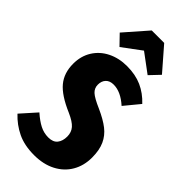

<svg xmlns="http://www.w3.org/2000/svg" viewBox="-304 -1013 1090 1090"><g transform="rotate(45 241.0 -468.5)"><path d="M459 -622 384 -531Q324 -585 267 -585Q236 -585 219.5 -567.5Q203 -550 203 -521Q203 -493 223.5 -474Q244 -455 304 -429Q364 -402 400 -374Q436 -346 454.5 -305.5Q473 -265 473 -205Q473 -140 443.5 -89.5Q414 -39 359 -10.5Q304 18 230 18Q152 18 96 -9Q40 -36 -3 -82L80 -175Q116 -143 148 -126.5Q180 -110 216 -110Q254 -110 271.5 -132Q289 -154 289 -190Q289 -224 269 -247Q249 -270 199 -292Q101 -334 60.5 -383Q20 -432 20 -506Q20 -568 49.5 -615Q79 -662 130.5 -687.5Q182 -713 246 -713Q314 -713 365.5 -690Q417 -667 459 -622ZM139 -759 82 -818 202 -955H302L421 -818L365 -759L252 -843Z"/></g></svg>

Font: Fira Sans Extra Condensed ExtraBold
Style: Regular
Weight: 800
Width: 1
Designer: Carrois Corporate & Edenspiekermann AG
Foundry: Carrois Corporate GbR & Edenspiekermann AG
Version: Version 4.203